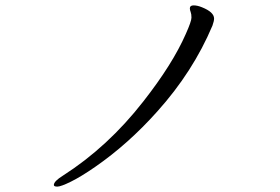

<svg xmlns="http://www.w3.org/2000/svg" viewBox="-20 -674 1040 713"><path d="M685 -643Q685 -654 699 -654Q713 -654 730 -647Q775 -629 775 -605Q775 -596 769 -579Q697 -408 564 -260Q456 -139 333 -54Q281 -18 243.5 0.5Q206 19 193 19Q180 19 180 13Q180 -1 214 -22Q381 -129 512 -297Q621 -436 670 -548Q691 -595 691 -608.5Q691 -622 688 -629.5Q685 -637 685 -643Z"/></svg>

Font: LXGW Bright GB
Style: Regular
Weight: 400
Designer: Christian Thalmann (Catharsis Fonts)
Foundry: LXGW / Christian Thalmann (Catharsis Fonts) / Fontworks Inc.
Version: Version 5.510